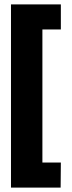

<svg xmlns="http://www.w3.org/2000/svg" viewBox="-20 -683 327 874"><path d="M30 171V-663H257V-549H173V57H257L256 171Z"/></svg>

Font: Wendy One
Style: Regular
Weight: 400
Designer: Alejandro Inler
Foundry: Alejandro Inler
Version: 1.001